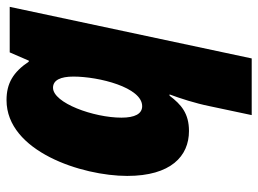

<svg xmlns="http://www.w3.org/2000/svg" viewBox="-124 -676 810 603"><g transform="rotate(90 281.5 -375.0)"><path d="M295 10C456 10 533 -227 533 -369C533 -506 471 -563 392 -563C337 -563 309 -539 281 -502H277C289 -534 305 -583 314 -628L342 -760H164L2 0H145L171 -60H174C207 -11 242 10 295 10ZM256 -136C232 -136 221 -160 221 -200C221 -280 255 -416 314 -416C338 -416 350 -393 350 -351C350 -264 304 -136 256 -136Z"/></g></svg>

Font: Noto Sans SemiCondensed Black
Style: Italic
Weight: 900
Width: 4
Italic angle: -12°
Designer: Monotype Design Team
Foundry: Monotype Imaging Inc.
Version: Version 2.013